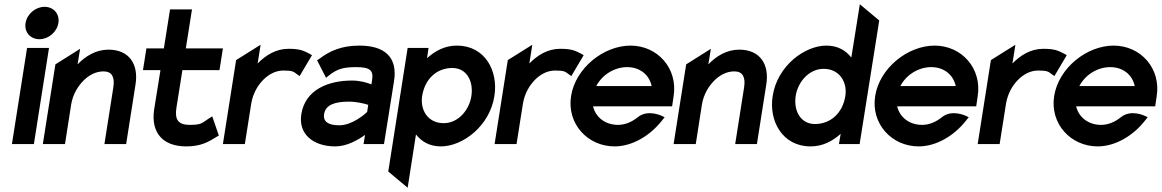

<svg xmlns="http://www.w3.org/2000/svg" viewBox="-20 -676 5451 901"><path d="M165 -492C207 -492 247 -525 254 -568C261 -611 231 -644 189 -644C147 -644 107 -611 100 -568C93 -525 123 -492 165 -492ZM139 0 210 -451H107L36 0Z M285 0 314 -186C322 -234 346 -272 372 -298C396 -322 428 -341 466 -341C506 -341 519 -313 512 -267L470 0H572L616 -280C631 -374 587 -443 489 -443C430 -443 382 -413 344 -374L356 -447L240 -374L181 0Z M733 -347 703 -160C688 -52 745 11 854 11C923 11 958 -10 995 -33L1007 -40L976 -130L960 -120C927 -98 925 -90 870 -90C816 -90 799 -115 808 -171L836 -347H1010L1026 -449H852L881 -632H778L749 -449H667L651 -347Z M1129 0 1159 -190C1167 -238 1190 -276 1216 -302C1240 -326 1272 -345 1310 -345C1353 -345 1357 -340 1372 -329L1386 -319L1444 -417L1432 -424C1407 -436 1393 -447 1334 -447C1275 -447 1227 -417 1189 -378L1203 -466L1088 -394L1026 0Z M1553 11C1609 11 1661 -20 1693 -43L1686 0H1782L1829 -295C1847 -407 1786 -462 1667 -462C1584 -462 1529 -438 1480 -401L1468 -393L1510 -311L1525 -323C1563 -353 1593 -361 1651 -361C1715 -361 1734 -347 1726 -299L1723 -280C1703 -288 1670 -298 1632 -298C1520 -298 1412 -255 1394 -140C1379 -47 1450 11 1553 11ZM1617 -199C1654 -199 1690 -190 1708 -184L1703 -151C1689 -137 1631 -88 1572 -88C1521 -88 1495 -105 1501 -141C1508 -185 1553 -199 1617 -199Z M1893 205 1932 -45C1957 -13 1994 11 2049 11C2151 11 2278 -84 2300 -225C2319 -342 2257 -462 2124 -462C2068 -462 2023 -438 1984 -403L1991 -451H1893L1802 129ZM2103 -357C2169 -357 2203 -296 2192 -225C2182 -160 2131 -98 2062 -98C1987 -98 1951 -161 1961 -225C1973 -303 2027 -357 2103 -357Z M2404 0 2434 -190C2442 -238 2465 -276 2491 -302C2515 -326 2547 -345 2585 -345C2628 -345 2632 -340 2647 -329L2661 -319L2719 -417L2707 -424C2682 -436 2668 -447 2609 -447C2550 -447 2502 -417 2464 -378L2478 -466L2363 -394L2301 0Z M2864 11C2946 11 3030 -38 3087 -111L3099 -126L3084 -133C3083 -133 3020 -164 2973 -126C2946 -104 2914 -90 2880 -90C2820 -90 2775 -126 2763 -177H3134L3141 -224C3162 -356 3065 -462 2939 -462C2813 -462 2681 -357 2660 -226C2639 -95 2738 11 2864 11ZM2923 -361C2983 -361 3027 -325 3038 -272H2778C2805 -324 2862 -361 2923 -361Z M3245 0 3274 -186C3282 -234 3306 -272 3332 -298C3356 -322 3388 -341 3426 -341C3466 -341 3479 -313 3472 -267L3430 0H3532L3576 -280C3591 -374 3547 -443 3449 -443C3390 -443 3342 -413 3304 -374L3316 -447L3200 -374L3141 0Z M3784 11C3840 11 3886 -13 3925 -48L3917 0H4014L4106 -580L4015 -656L3975 -406C3950 -438 3913 -462 3858 -462C3756 -462 3628 -367 3606 -226C3587 -109 3651 11 3784 11ZM3845 -353C3920 -353 3957 -290 3947 -226C3935 -148 3880 -94 3804 -94C3738 -94 3703 -155 3714 -226C3724 -291 3776 -353 3845 -353Z M4291 11C4373 11 4457 -38 4514 -111L4526 -126L4511 -133C4510 -133 4447 -164 4400 -126C4373 -104 4341 -90 4307 -90C4247 -90 4202 -126 4190 -177H4561L4568 -224C4589 -356 4492 -462 4366 -462C4240 -462 4108 -357 4087 -226C4066 -95 4165 11 4291 11ZM4350 -361C4410 -361 4454 -325 4465 -272H4205C4232 -324 4289 -361 4350 -361Z M4671 0 4701 -190C4709 -238 4732 -276 4758 -302C4782 -326 4814 -345 4852 -345C4895 -345 4899 -340 4914 -329L4928 -319L4986 -417L4974 -424C4949 -436 4935 -447 4876 -447C4817 -447 4769 -417 4731 -378L4745 -466L4630 -394L4568 0Z M5131 11C5213 11 5297 -38 5354 -111L5366 -126L5351 -133C5350 -133 5287 -164 5240 -126C5213 -104 5181 -90 5147 -90C5087 -90 5042 -126 5030 -177H5401L5408 -224C5429 -356 5332 -462 5206 -462C5080 -462 4948 -357 4927 -226C4906 -95 5005 11 5131 11ZM5190 -361C5250 -361 5294 -325 5305 -272H5045C5072 -324 5129 -361 5190 -361Z"/></svg>

Font: Charger Pro
Style: BlkNarObl
Weight: 900
Designer: Jasper
Foundry: Cannot Into Space Fonts
Version: Version 1.09